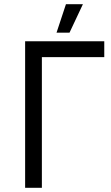

<svg xmlns="http://www.w3.org/2000/svg" viewBox="-20 -897 528 917"><path d="M376 -877H295L250 -741H312ZM100 0H180V-624H478V-700H100Z"/></svg>

Font: Fixel Display Regular
Style: Regular
Weight: 400
Designer: AlfaBravo + MacPaw
Foundry: Kyrylo Tkachov, Marchela Mozhyna, Serhii Makarenko, Maria Weinstein, Zakhar Kryvoshyya
Version: Version 1.211